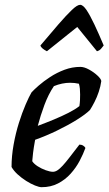

<svg xmlns="http://www.w3.org/2000/svg" viewBox="-20 -778 451 798"><path d="M153 0Q143 0 125.5 -7Q108 -14 89 -26Q70 -38 53.5 -53Q37 -68 28 -84Q28 -129 36.5 -176.5Q45 -224 58.5 -267Q72 -310 86.5 -343.5Q101 -377 111 -394Q121 -405 141 -422.5Q161 -440 188.5 -458Q216 -476 248 -488Q280 -500 314 -500Q330 -500 350 -489Q370 -478 385 -464Q400 -450 401 -441Q398 -419 390.5 -396.5Q383 -374 373 -354.5Q363 -335 354 -321Q336 -303 299 -280Q262 -257 216.5 -235Q171 -213 126 -197Q120 -164 117.5 -143Q115 -122 114 -108Q121 -97 136.5 -87Q152 -77 170 -70.5Q188 -64 200 -64Q209 -64 218.5 -70Q228 -76 240.5 -89.5Q253 -103 269.5 -124.5Q286 -146 310 -177Q319 -177 326 -172.5Q333 -168 335 -163Q326 -138 311 -109.5Q296 -81 273.5 -56Q251 -31 221 -15.5Q191 0 153 0ZM137 -255Q172 -268 204.5 -281.5Q237 -295 264.5 -309Q292 -323 310 -337Q312 -350 312.5 -362Q313 -374 313 -385Q313 -398 312 -409Q311 -420 308 -430Q299 -432 290 -433Q281 -434 271 -434Q255 -434 238 -430.5Q221 -427 204 -420Q181 -386 164.5 -341.5Q148 -297 137 -255ZM175 -565Q165 -570 157.5 -576Q150 -582 148 -589Q190 -639 223 -677Q256 -715 278.5 -736.5Q301 -758 313 -758Q325 -758 339.5 -736.5Q354 -715 372 -677Q390 -639 411 -589Q407 -584 400.5 -576Q394 -568 383 -565L301 -666Z"/></svg>

Font: Texturina 12pt Medium
Style: Italic
Weight: 500
Italic angle: -11°
Designer: Guillermo Torres Carreño
Foundry: Omnibus-Type
Version: Version 1.002